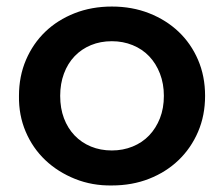

<svg xmlns="http://www.w3.org/2000/svg" viewBox="-20 -560 686 587"><path d="M38 -267Q38 -327 59.5 -377Q81 -427 118.5 -463Q156 -499 208 -519.5Q260 -540 322 -540Q384 -540 436 -519.5Q488 -499 526 -463Q564 -427 585.5 -377Q607 -327 607 -267Q607 -207 585.5 -157Q564 -107 526 -70.5Q488 -34 436 -13.5Q384 7 322 7Q262 8 209.5 -13Q157 -34 118.5 -70.5Q80 -107 58.5 -157.5Q37 -208 38 -267ZM481 -267Q481 -304 469 -335Q457 -366 436 -388Q415 -410 385.5 -422Q356 -434 322 -434Q287 -434 258 -422Q229 -410 208 -388Q187 -366 175.5 -335Q164 -304 164 -267Q164 -229 175.5 -198.5Q187 -168 208 -146Q229 -124 258 -112Q287 -100 322 -100Q356 -100 385.5 -112Q415 -124 436 -146Q457 -168 469 -198.5Q481 -229 481 -267Z"/></svg>

Font: CMG Sans SemiBold
Style: Regular
Weight: 600
Designer: Julieta Ulanovsky
Foundry: Julieta Ulanovsky
Version: Version 7.200